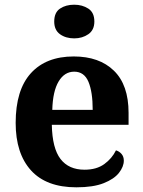

<svg xmlns="http://www.w3.org/2000/svg" viewBox="-20 -790 612 820"><path d="M306.1 10Q178 10 112.4 -62.3Q46.9 -134.6 46.9 -265.2Q46.9 -405.7 111.8 -477.3Q176.8 -548.9 295 -548.9Q404.2 -548.9 466.6 -488Q529.1 -427.2 529.1 -308.2V-256.9H201.3Q203.3 -156.6 238.5 -110.9Q273.7 -65.2 341 -65.2Q392.4 -65.2 425.5 -89.3Q458.5 -113.4 475.3 -147.9Q489.3 -143.8 499.1 -132.5Q508.8 -121.1 508.8 -104.1Q508.8 -78.3 488.1 -51.8Q467.3 -25.3 422.8 -7.7Q378.3 10 306.1 10ZM375.9 -320.8Q375.9 -397.3 357.8 -440.6Q339.6 -483.9 297 -483.9Q255.4 -483.9 230.4 -442.1Q205.4 -400.4 203.3 -320.8ZM297 -626.1Q260.9 -626.1 236.2 -643.9Q211.6 -661.7 211.6 -698Q211.6 -736.5 236.2 -753.2Q260.9 -769.9 297 -769.9Q331.6 -769.9 357.3 -753.2Q383 -736.5 383 -698Q383 -661.7 357.3 -643.9Q331.6 -626.1 297 -626.1Z"/></svg>

Font: Noto Serif Telugu
Style: Regular
Weight: 400
Designer: Jelle Bosma - Monotype Design Team
Foundry: Monotype Imaging Inc.
Version: Version 2.003